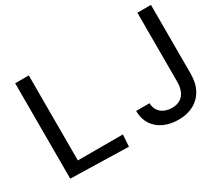

<svg xmlns="http://www.w3.org/2000/svg" viewBox="-137 -983 1386 1249"><g transform="rotate(-30 556.0 -358.5)"><path d="M517.4 0 523.1 -88.8H185V-727.3H82.7V-10.7ZM1000.7 -210.2C1000.7 -153.1 982.6 -113.3 949.2 -93.4C932.5 -83.1 911.9 -78.1 887.8 -78.1C821.4 -78.1 775.2 -117.2 775.2 -177.9H674C674 -98.7 713.4 -41.9 777.3 -12.4C809.3 2.5 845.5 9.9 886.4 9.9C973.4 9.9 1039.8 -25.6 1075.6 -91.3C1093.8 -123.9 1102.6 -163.7 1102.6 -210.2V-727.3H1000.7Z"/></g></svg>

Font: Inter 465
Style: Regular
Weight: 400
Designer: Rasmus Andersson
Foundry: rsms
Version: Version 3.019;Glyphs 3.1.2 (3151)